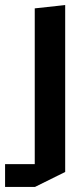

<svg xmlns="http://www.w3.org/2000/svg" viewBox="-90 -534 310 757"><path d="M47 203V-501L166 -514H167V144L48 203ZM-70 203V113H47V203Z"/></svg>

Font: Foldit Medium
Style: Regular
Weight: 500
Version: Version 1.003